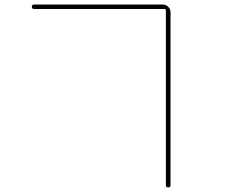

<svg xmlns="http://www.w3.org/2000/svg" viewBox="-20 -770 1040 845"><path d="M129.9 -730.5Q120.1 -730.5 120.1 -740.2Q120.1 -750 129.9 -750H695.3Q710 -750 720.2 -740.2Q730.5 -730.5 730.5 -714.8V44.9Q730.5 54.7 720.2 54.7Q710 54.7 710 44.9V-724.6Q710 -729.5 705.1 -730.5Z"/></svg>

Font: Rounded Mgen+ 1m thin
Style: Regular
Weight: 100
Designer: [Source Han Sans]
Ryoko NISHIZUKA  (kana & ideographs); Paul D. Hunt (Latin, Greek & Cyrillic); Wenlong ZHANG  (bopomofo
Version: Version 1.059.20150602